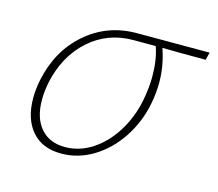

<svg xmlns="http://www.w3.org/2000/svg" viewBox="-69 -493 660 582"><g transform="rotate(15 261.0 -202.0)"><path d="M516 -384Q423 -384 380 -385Q398 -333 398 -281Q398 -247 391 -212Q379 -152 346 -102.5Q313 -53 266 -24.5Q219 4 166 4Q106 4 73.5 -34Q41 -72 41 -137Q41 -164 47 -194Q67 -291 134.5 -349.5Q202 -408 294 -408H522ZM373 -292Q373 -346 359 -385H289Q209 -385 151 -333.5Q93 -282 74 -195Q68 -165 68 -139Q68 -82 95.5 -50Q123 -18 172 -18Q217 -18 257 -44Q297 -70 325.5 -115.5Q354 -161 365 -216Q373 -258 373 -292Z"/></g></svg>

Font: Ysabeau Infant Extralight
Style: Italic
Weight: 200
Italic angle: -12°
Designer: Christian Thalmann (Catharsis Fonts)
Version: Version 0.003